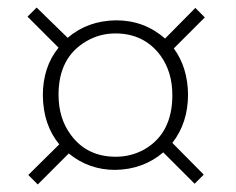

<svg xmlns="http://www.w3.org/2000/svg" viewBox="-20 -528 632 514"><path d="M290 -108.4Q211.9 -108.4 168.9 -168Q136.7 -211.9 136.7 -274.4Q136.7 -375 211.9 -418Q247.1 -438.5 289.1 -438.5Q365.2 -438.5 409.2 -379.9Q441.4 -335.9 441.4 -273.4Q441.4 -170.9 366.2 -127.9Q331.1 -108.4 290 -108.4ZM288.1 -73.2Q363.3 -74.2 417 -120.1L501 -36.1L525.4 -60.5L441.4 -145.5Q483.4 -199.2 483.4 -275.4Q482.4 -347.7 445.3 -398.4L528.3 -481.4L502.9 -506.8L421.9 -424.8Q366.2 -473.6 291 -473.6Q214.8 -472.7 161.1 -426.8L78.1 -507.8L53.7 -483.4L136.7 -400.4Q94.7 -348.6 94.7 -272.5Q95.7 -193.4 138.7 -141.6L55.7 -59.6L81.1 -34.2L164.1 -117.2Q217.8 -73.2 288.1 -73.2Z"/></svg>

Font: Abhaya Libre ExtraBold
Style: Regular
Weight: 800
Designer: Pushpananda Ekanayake, Sol Matas, Pathum Egodawatta
Foundry: Mooniak
Version: Version 1.050 ; ttfautohint (v1.6)